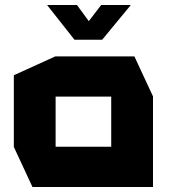

<svg xmlns="http://www.w3.org/2000/svg" viewBox="-20 -743 675 763"><path d="M201 -359V-519H514L588 -360V-359ZM109 0 35 -159V-160H422V0ZM35 -160V-444L200 -519H201V-160ZM422 0V-359H588V0ZM276 -585 168 -722V-723H286L373 -604ZM276 -585 382 -723H499V-722L386 -585Z"/></svg>

Font: Foldit
Style: Bold
Weight: 700
Version: Version 1.003